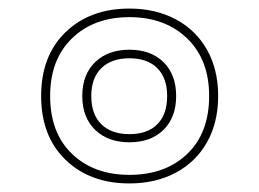

<svg xmlns="http://www.w3.org/2000/svg" viewBox="-20 -426 604 448"><path d="M76 -202Q76 -296 133 -351Q190 -406 282 -406Q343 -406 390 -381Q437 -356 463 -310Q489 -264 489 -202Q489 -140 463 -94Q437 -48 390 -23Q343 2 282 2Q190 2 133 -53Q76 -108 76 -202ZM468 -202Q468 -287 416.5 -336.5Q365 -386 282 -386Q199 -386 148 -336.5Q97 -287 97 -202Q97 -116 148 -67Q199 -18 282 -18Q366 -18 417 -67Q468 -116 468 -202ZM172 -202Q172 -252 202 -281Q232 -310 282 -310Q332 -310 361.5 -281Q391 -252 391 -202Q391 -152 361.5 -123Q332 -94 282 -94Q232 -94 202 -123Q172 -152 172 -202ZM370 -202Q370 -244 347 -267Q324 -290 282 -290Q240 -290 216.5 -267Q193 -244 193 -202Q193 -159 216.5 -136Q240 -113 282 -113Q324 -113 347 -136Q370 -159 370 -202Z"/></svg>

Font: Athiti Light
Style: Regular
Weight: 300
Designer: CadsonDemak Team
Foundry: CadsonDemak
Version: Version 1.033